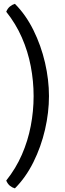

<svg xmlns="http://www.w3.org/2000/svg" viewBox="-20 -792 348 1031"><path d="M160.5 -276Q160.5 -195.5 145.2 -115.8Q130 -36 97.5 38.5Q65 113 13.5 177.5Q21 195.5 33.2 205.5Q45.5 215.5 60 219.5Q118.5 161 159.5 78.5Q200.5 -4 221.8 -96.2Q243 -188.5 243 -276Q243 -363 221.8 -455.2Q200.5 -547.5 159.5 -630.2Q118.5 -713 60 -771.5Q45.5 -767 33.2 -757Q21 -747 13.5 -729Q65 -664.5 97.5 -590.2Q130 -516 145.2 -436.2Q160.5 -356.5 160.5 -276Z"/></svg>

Font: Signika Light
Style: Regular
Weight: 300
Designer: Anna Giedry
Foundry: Anna Giedry
Version: Version 2.000